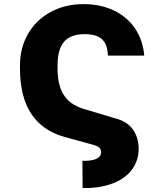

<svg xmlns="http://www.w3.org/2000/svg" viewBox="-20 -737 808 943"><path d="M476.6 9.8Q476.6 -4.4 465.8 -13.2Q455.1 -22 428.7 -28.3L296.9 -64.5Q189.5 -94.2 133.8 -177.7Q78.1 -261.2 78.1 -400.4V-415Q78.1 -502.4 117.9 -571Q157.7 -639.6 228.8 -678.2Q299.8 -716.8 390.6 -716.8Q473.6 -716.8 539.1 -685.5Q604.5 -654.3 643.3 -597.2Q682.1 -540 688.5 -463.9H509.8Q508.3 -519 481.2 -544.2Q454.1 -569.3 395.5 -569.3Q326.7 -569.3 294.7 -532Q262.7 -494.6 262.7 -416V-400.4Q262.7 -318.4 293 -271Q323.2 -223.6 387.7 -203.1L557.6 -152.3Q606.9 -137.7 633.5 -99.9Q660.2 -62 661.1 -6.8Q660.6 53.2 627 97.4Q593.3 141.6 531 164.8Q468.8 188 385.7 186.5L384.8 52.7Q429.7 54.2 453.1 43.2Q476.6 32.2 476.6 9.8Z"/></svg>

Font: Pretendard JP Black
Style: Regular
Weight: 900
Designer: Base glyphs from Inter by Rasmus Andersson; Hangeul glyphs from Noto Sans CJK(Source Han Sans) by Jang Soo-young and Kan
Foundry: Kil Hyung-jin
Version: Version 1.309